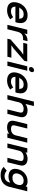

<svg xmlns="http://www.w3.org/2000/svg" viewBox="2474 -3358 1100 6087"><g transform="rotate(90 3023.5 -315.0)"><path d="M700 -310Q698 -299 693 -284Q688 -269 683 -254H183L193 -240Q193 -179 229 -146Q265 -113 339 -113Q386 -113 429.5 -129.5Q473 -146 524 -183L594 -89Q520 -35 450.5 -12.5Q381 10 309 10Q225 10 170 -14.5Q115 -39 85 -82.5Q55 -126 50 -184Q45 -242 62 -310Q79 -381 115.5 -441.5Q152 -502 204 -546Q256 -590 322 -615Q388 -640 465 -640Q546 -640 599 -614.5Q652 -589 680.5 -544.5Q709 -500 713 -440Q717 -380 700 -310ZM582 -375 572 -389Q570 -516 434 -516Q362 -516 312.5 -483Q263 -450 231 -389L213 -375Z M1251 -498H1208Q1120 -498 1065 -454.5Q1010 -411 985 -312L908 0H768L923 -630H1064L1041 -537H1043Q1081 -583 1135 -610Q1189 -637 1252 -637H1285Z M1779 0H1207L1232 -100L1622 -440L1711 -501L1712 -503H1339L1370 -629H1930L1907 -534L1515 -194L1419 -128V-126H1810Z M2265 -764Q2257 -729 2229.5 -706Q2202 -683 2167 -683Q2132 -683 2115.5 -706Q2099 -729 2108 -764Q2117 -799 2144.5 -822Q2172 -845 2207 -845Q2242 -845 2258 -822Q2274 -799 2265 -764ZM2067 0H1927L2082 -630H2223Z M2926 -310Q2924 -299 2919 -284Q2914 -269 2909 -254H2409L2419 -240Q2419 -179 2455 -146Q2491 -113 2565 -113Q2612 -113 2655.5 -129.5Q2699 -146 2750 -183L2820 -89Q2746 -35 2676.5 -12.5Q2607 10 2535 10Q2451 10 2396 -14.5Q2341 -39 2311 -82.5Q2281 -126 2276 -184Q2271 -242 2288 -310Q2305 -381 2341.5 -441.5Q2378 -502 2430 -546Q2482 -590 2548 -615Q2614 -640 2691 -640Q2772 -640 2825 -614.5Q2878 -589 2906.5 -544.5Q2935 -500 2939 -440Q2943 -380 2926 -310ZM2808 -375 2798 -389Q2796 -516 2660 -516Q2588 -516 2538.5 -483Q2489 -450 2457 -389L2439 -375Z M3688 -391 3591 0H3450L3543 -377Q3550 -406 3550.5 -431Q3551 -456 3539.5 -474.5Q3528 -493 3501.5 -503.5Q3475 -514 3428 -514Q3392 -514 3359 -504Q3326 -494 3299 -475.5Q3272 -457 3252.5 -429Q3233 -401 3224 -365L3134 0H2994L3201 -840H3342L3276 -573H3278Q3316 -604 3370.5 -621.5Q3425 -639 3475 -639Q3542 -639 3589 -621Q3636 -603 3662.5 -570Q3689 -537 3695 -491.5Q3701 -446 3688 -391Z M4348 1H4207L4222 -57H4220Q4179 -25 4127 -7.5Q4075 10 4023 10Q3953 10 3907 -8Q3861 -26 3837 -59Q3813 -92 3809 -138.5Q3805 -185 3819 -243L3915 -630H4055L3961 -248Q3954 -219 3953 -194.5Q3952 -170 3963.5 -152.5Q3975 -135 4001 -125Q4027 -115 4073 -115Q4109 -115 4141 -124.5Q4173 -134 4199 -152Q4225 -170 4244 -197Q4263 -224 4272 -260L4363 -630H4504Z M5221 -394 5124 0H4983L5076 -378Q5084 -409 5084.5 -434.5Q5085 -460 5073.5 -478Q5062 -496 5035 -505.5Q5008 -515 4961 -515Q4925 -515 4892.5 -505.5Q4860 -496 4833 -477.5Q4806 -459 4787 -432Q4768 -405 4759 -370L4667 0H4527L4682 -631H4823L4809 -573H4811Q4851 -604 4905.5 -622Q4960 -640 5010 -640Q5070 -640 5116 -623.5Q5162 -607 5190 -575.5Q5218 -544 5227 -498.5Q5236 -453 5221 -394Z M6045 -630 5905 -64Q5872 69 5777.5 142Q5683 215 5529 215Q5453 215 5390.5 193.5Q5328 172 5270 120L5392 21Q5427 53 5470.5 71.5Q5514 90 5559 90Q5645 90 5695.5 49Q5746 8 5764 -64L5771 -91H5769Q5731 -65 5683 -50Q5635 -35 5580 -35Q5503 -35 5450.5 -57Q5398 -79 5369 -118.5Q5340 -158 5334 -213.5Q5328 -269 5345 -335Q5360 -397 5393.5 -452.5Q5427 -508 5476 -549.5Q5525 -591 5589 -615.5Q5653 -640 5729 -640Q5781 -640 5823.5 -623.5Q5866 -607 5889 -579H5891L5904 -630ZM5839 -335Q5849 -374 5846 -407Q5843 -440 5827 -464Q5811 -488 5781.5 -501.5Q5752 -515 5707 -515Q5662 -515 5625 -501.5Q5588 -488 5560.5 -464Q5533 -440 5514 -407Q5495 -374 5485 -335Q5465 -256 5498.5 -208Q5532 -160 5619 -160Q5667 -160 5704 -173.5Q5741 -187 5768 -210Q5795 -233 5812.5 -265Q5830 -297 5839 -335Z"/></g></svg>

Font: TypoPRO Sinkin Sans
Style: 600 SemiBold Italic
Weight: 600
Italic angle: -112°
Designer: Keith Bates
Foundry: K-Type
Version: Sinkin Sans (version 1.0)  by Keith Bates   •   © 2014   www